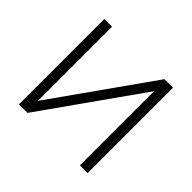

<svg xmlns="http://www.w3.org/2000/svg" viewBox="-128 -664 815 815"><g transform="rotate(45 279.5 -256.5)"><path d="M439.5 0V-445.3L124.5 0H73.2V-512.7H119.6V-67.4L434.6 -512.7H485.8V0Z"/></g></svg>

Font: Sansation Light
Style: Light
Weight: 300
Designer: Bernd Montag
Version: Version 1.301